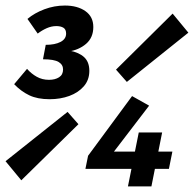

<svg xmlns="http://www.w3.org/2000/svg" viewBox="-71 -666 693 686"><path d="M106.2 -311.5Q62.8 -311.5 33.5 -325.6Q4.2 -339.6 -20.4 -365.2L25.6 -420Q41 -402.5 60.4 -391.7Q79.7 -380.8 104.1 -380.8Q125.8 -380.8 140 -389.9Q154.3 -398.9 154.3 -417.9Q154.3 -435 138.3 -444.6Q122.3 -454.2 82.6 -454.2L92.4 -505.8Q125.3 -505.8 145.3 -516.2Q165.2 -526.6 165.2 -546Q165.2 -561 155.6 -566.9Q145.9 -572.8 130.1 -572.8Q113.2 -572.8 96 -565.3Q78.8 -557.7 63.7 -546L27.1 -598.4Q52 -619.4 87.4 -632.8Q122.8 -646.2 160.8 -646.2Q205.7 -646.2 234.1 -626.3Q262.4 -606.3 262.4 -569.6Q262.4 -531.7 236.6 -509.4Q210.8 -487.2 171.8 -481.5L177.5 -485.1Q211.8 -478.6 230 -461.4Q248.2 -444.1 248.2 -412.9Q248.2 -380.5 228.6 -357.8Q209 -335.2 176.9 -323.3Q144.8 -311.5 106.2 -311.5ZM5.1 -21.8 -51.2 -90 170.4 -266.2 209.2 -222.2ZM382.2 -373.3 343.5 -417.2 545.8 -617.4 602 -549.3ZM386.1 0 424.8 -192.7H508.3L470 0ZM234.2 -62.6 243.7 -109.5 400.9 -322.7 461.8 -288.5 336.1 -124.3H544.9L532.5 -62.6Z"/></svg>

Font: SourceCodeVF
Style: Italic
Weight: 200
Italic angle: -11°
Monospace: yes
Designer: Paul D. Hunt, Teo Tuominen
Foundry: Adobe
Version: Version 1.026;hotconv 1.1.0;makeotfexe 2.6.0